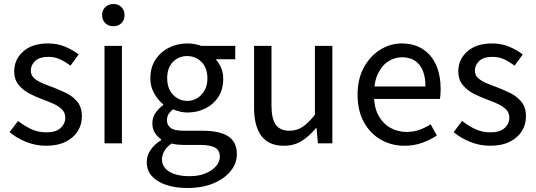

<svg xmlns="http://www.w3.org/2000/svg" viewBox="-20 -716 2679 959"><path d="M210 12Q158 12 110 -7.5Q62 -27 28 -56L70 -112Q102 -87 136 -71Q170 -55 212 -55Q259 -55 282.5 -76.5Q306 -98 306 -128Q306 -153 289.5 -169.5Q273 -186 247.5 -197.5Q222 -209 195 -219Q161 -231 128 -248Q95 -265 73 -292Q51 -319 51 -360Q51 -419 96 -459Q141 -499 220 -499Q267 -499 306 -482.5Q345 -466 373 -444L332 -388Q307 -407 280.5 -419.5Q254 -432 222 -432Q177 -432 155.5 -411.5Q134 -391 134 -364Q134 -341 149.5 -326.5Q165 -312 189.5 -301.5Q214 -291 242 -281Q276 -268 310 -251.5Q344 -235 366.5 -207.5Q389 -180 389 -134Q389 -94 368.5 -61Q348 -28 308 -8Q268 12 210 12Z M502 0V-487H589V0ZM546 -585Q522 -585 506 -600.5Q490 -616 490 -641Q490 -665 506 -680.5Q522 -696 546 -696Q571 -696 586.5 -680.5Q602 -665 602 -641Q602 -616 586.5 -600.5Q571 -585 546 -585Z M915 223Q856 223 810 207.5Q764 192 738.5 163.5Q713 135 713 93Q713 61 732 33Q751 5 785 -16V-20Q766 -33 753.5 -52.5Q741 -72 741 -100Q741 -131 758.5 -154.5Q776 -178 795 -191V-195Q771 -214 751 -248Q731 -282 731 -325Q731 -379 756.5 -418Q782 -457 824 -478Q866 -499 915 -499Q936 -499 953.5 -495.5Q971 -492 985 -487H1155V-420H1057Q1073 -404 1084 -378.5Q1095 -353 1095 -323Q1095 -270 1071 -232.5Q1047 -195 1006 -174.5Q965 -154 915 -154Q898 -154 879.5 -158.5Q861 -163 844 -170Q831 -160 822.5 -147Q814 -134 814 -114Q814 -92 832 -77.5Q850 -63 898 -63H992Q1077 -63 1120 -35Q1163 -7 1163 54Q1163 100 1132.5 138Q1102 176 1046.5 199.5Q991 223 915 223ZM927 164Q973 164 1006.5 150Q1040 136 1059 114Q1078 92 1078 67Q1078 34 1053.5 21Q1029 8 982 8H900Q886 8 869.5 6.5Q853 5 837 1Q811 19 800 39.5Q789 60 789 80Q789 119 826 141.5Q863 164 927 164ZM915 -212Q943 -212 965.5 -226Q988 -240 1002 -265Q1016 -290 1016 -325Q1016 -360 1002.5 -384.5Q989 -409 966 -422.5Q943 -436 915 -436Q873 -436 844 -407Q815 -378 815 -325Q815 -290 828.5 -265Q842 -240 865 -226Q888 -212 915 -212Z M1398 12Q1322 12 1285.5 -37Q1249 -86 1249 -179V-487H1336V-190Q1336 -123 1357.5 -93Q1379 -63 1426 -63Q1462 -63 1491 -82Q1520 -101 1553 -143V-487H1640V0H1568L1561 -76H1558Q1525 -36 1487 -12Q1449 12 1398 12Z M2000 12Q1935 12 1882 -18.5Q1829 -49 1797.5 -106Q1766 -163 1766 -243Q1766 -322 1797.5 -379.5Q1829 -437 1879.5 -468Q1930 -499 1986 -499Q2048 -499 2092 -470.5Q2136 -442 2158.5 -390.5Q2181 -339 2181 -270Q2181 -257 2180 -244Q2179 -231 2177 -222H1834L1833 -284H2105Q2105 -355 2074.5 -392.5Q2044 -430 1987 -430Q1953 -430 1921 -410.5Q1889 -391 1868.5 -349.5Q1848 -308 1848 -243Q1848 -180 1870.5 -139Q1893 -98 1930 -77.5Q1967 -57 2011 -57Q2046 -57 2075 -67.5Q2104 -78 2131 -95L2162 -39Q2130 -18 2089.5 -3Q2049 12 2000 12Z M2428 12Q2376 12 2328 -7.5Q2280 -27 2246 -56L2288 -112Q2320 -87 2354 -71Q2388 -55 2430 -55Q2477 -55 2500.5 -76.5Q2524 -98 2524 -128Q2524 -153 2507.5 -169.5Q2491 -186 2465.5 -197.5Q2440 -209 2413 -219Q2379 -231 2346 -248Q2313 -265 2291 -292Q2269 -319 2269 -360Q2269 -419 2314 -459Q2359 -499 2438 -499Q2485 -499 2524 -482.5Q2563 -466 2591 -444L2550 -388Q2525 -407 2498.5 -419.5Q2472 -432 2440 -432Q2395 -432 2373.5 -411.5Q2352 -391 2352 -364Q2352 -341 2367.5 -326.5Q2383 -312 2407.5 -301.5Q2432 -291 2460 -281Q2494 -268 2528 -251.5Q2562 -235 2584.5 -207.5Q2607 -180 2607 -134Q2607 -94 2586.5 -61Q2566 -28 2526 -8Q2486 12 2428 12Z"/></svg>

Font: Assistant ExtraLight Medium
Style: Regular
Weight: 500
Version: Version 3.000